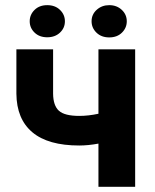

<svg xmlns="http://www.w3.org/2000/svg" viewBox="-20 -718 594 738"><path d="M499.5 0H358.4V-166Q318.8 -158.7 284.7 -158.7Q165 -158.7 104.5 -209.5Q43.9 -260.3 43 -357.9V-528.3H184.1V-357.9Q184.6 -312 206.5 -292.2Q228.5 -272.5 284.7 -272.5Q319.8 -272.5 358.4 -280.8V-528.3H499.5ZM332 -636.2Q332 -662.6 351.8 -680.4Q371.6 -698.2 399.9 -698.2Q428.7 -698.2 448 -680.2Q467.3 -662.1 467.3 -636.2Q467.3 -610.8 448.7 -592.5Q430.2 -574.2 399.9 -574.2Q369.6 -574.2 350.8 -592.5Q332 -610.8 332 -636.2ZM229.5 -636.2Q229.5 -610.4 210.4 -592.5Q191.4 -574.7 161.6 -574.7Q131.3 -574.7 112.8 -592.8Q94.2 -610.8 94.2 -636.2Q94.2 -661.6 112.8 -679.9Q131.3 -698.2 161.6 -698.2Q191.9 -698.2 210.7 -679.9Q229.5 -661.6 229.5 -636.2Z"/></svg>

Font: MAUL Bold
Style: Bold
Weight: 700
Designer: MAUL
Version: Version 1.0; 2020; ttfautohint (v1.8.3)